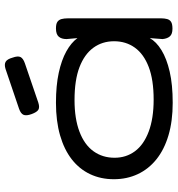

<svg xmlns="http://www.w3.org/2000/svg" viewBox="10 -736 736 796"><g transform="rotate(-90 378.0 -338.0)"><path d="M657 9Q635 9 625.5 -1.5Q616 -12 614 -32L618 -85Q603 -58 568 -36.5Q533 -15 479 -2.5Q425 10 350 10Q274 10 215 -7.5Q156 -25 115.5 -57.5Q75 -90 54 -135Q33 -180 33 -234Q33 -288 54 -332.5Q75 -377 115.5 -408.5Q156 -440 215 -457Q274 -474 350 -474Q421 -474 474 -462.5Q527 -451 563 -431Q599 -411 618 -385L614 -430Q614 -451 624 -462.5Q634 -474 658 -474Q677 -474 685.5 -468Q694 -462 697 -451Q700 -440 700 -424V-38Q700 -24 697 -13Q694 -2 685 3.5Q676 9 657 9ZM363 -69Q445 -69 498.5 -89.5Q552 -110 578.5 -147Q605 -184 605 -233Q605 -282 578 -319Q551 -356 497.5 -376.5Q444 -397 361 -397Q284 -397 230 -376.5Q176 -356 149 -318.5Q122 -281 122 -231Q122 -183 149 -146.5Q176 -110 230.5 -89.5Q285 -69 363 -69ZM350 -547Q331 -541 321 -547Q311 -553 303 -575Q295 -597 300 -608.5Q305 -620 325 -627L490 -683Q509 -689 520 -682.5Q531 -676 537 -654Q545 -632 539.5 -621Q534 -610 514 -603Z"/></g></svg>

Font: Fredoka Expanded
Style: Regular
Weight: 400
Width: 7
Designer: Ben Nathan
Foundry: Milena B. Brandão, Ben Nathan
Version: Version 2.001